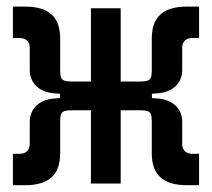

<svg xmlns="http://www.w3.org/2000/svg" viewBox="-20 -542 626 567"><path d="M18.1 4.9H53.7C121.1 4.9 157.7 -22.9 157.7 -88.9V-171.9C157.7 -172.4 157.7 -172.9 157.7 -173.3C157.7 -207.5 157.7 -216.3 192.4 -216.3H248.5V0H336.4V-216.3H393.6C428.2 -216.3 428.2 -207.5 428.2 -173.3C428.2 -172.9 428.2 -172.4 428.2 -171.9V-88.9C428.2 -22.9 464.8 4.9 532.2 4.9H567.9V-87.9H546.9C532.2 -87.9 518.1 -96.2 518.1 -116.7V-182.1C518.1 -224.1 486.8 -247.6 447.3 -251L428.7 -252.4V-265.1L447.3 -266.6C486.8 -270 518.1 -293.5 518.1 -335.4V-400.9C518.1 -421.4 532.2 -429.7 546.9 -429.7H567.9V-522.5H532.2C464.8 -522.5 428.2 -494.6 428.2 -428.7V-345.7C428.2 -345.2 428.2 -344.7 428.2 -344.2C428.2 -310.1 428.2 -301.3 393.6 -301.3H336.4V-517.6H248.5V-301.3H192.4C157.7 -301.3 157.7 -310.1 157.7 -344.2C157.7 -344.7 157.7 -345.2 157.7 -345.7V-428.7C157.7 -494.6 121.1 -522.5 53.7 -522.5H18.1V-429.7H39.1C53.7 -429.7 67.9 -421.4 67.9 -400.9V-335.4C67.9 -293.5 99.1 -270 138.7 -266.6L157.2 -265.1V-252.4L138.7 -251C99.1 -247.6 67.9 -224.1 67.9 -182.1V-116.7C67.9 -96.2 53.7 -87.9 39.1 -87.9H18.1Z"/></svg>

Font: Cascadia Code PL
Style: Regular
Weight: 400
Monospace: yes
Designer: Aaron Bell
Foundry: Saja Typeworks
Version: Version 2404.023